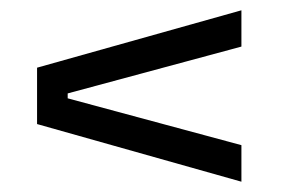

<svg xmlns="http://www.w3.org/2000/svg" viewBox="-20 -497 556 373"><path d="M111.5 -315.5V-306L449 -215V-144L52 -256V-365.5L449 -477V-406.5Z"/></svg>

Font: Anek Odia Medium
Style: Regular
Weight: 400
Version: Version 1.003